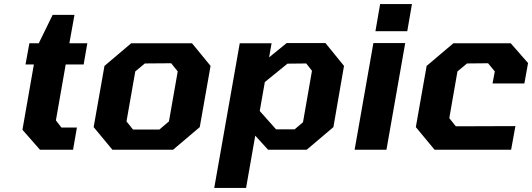

<svg xmlns="http://www.w3.org/2000/svg" viewBox="-20 -734 2608 941"><path d="M176 0 90 -98 146 -418H105L124 -522H170L238 -661H345L320 -522H408L390 -418H302L254 -144L281 -109H357L338 0Z M531 0 439 -111 492 -411 623 -522H921L1012 -411L959 -111L828 0ZM632 -99H761L808 -139L851 -384L819 -424L690 -423L643 -384L600 -139Z M1030 187 1155 -522H1311L1299 -453L1385 -523H1575L1666 -411L1614 -111L1483 0H1294L1231 -69L1186 187ZM1333 -100H1424L1465 -135L1509 -387L1481 -423L1389 -422L1278 -332L1253 -190Z M1820 -581 1843 -714H1999L1976 -581ZM1718 0 1810 -523H1966L1874 0Z M2110 0 2018 -111 2071 -411 2202 -522H2483L2568 -425L2550 -325H2394L2405 -384L2372 -424L2269 -423L2222 -384L2182 -155L2214 -115L2506 -116L2485 0Z"/></svg>

Font: Tomorrow SemiBold
Style: Italic
Weight: 600
Italic angle: -10°
Designer: Tony de Marco, Monica Rizzolli
Foundry: Just in Type
Version: Version 2.002